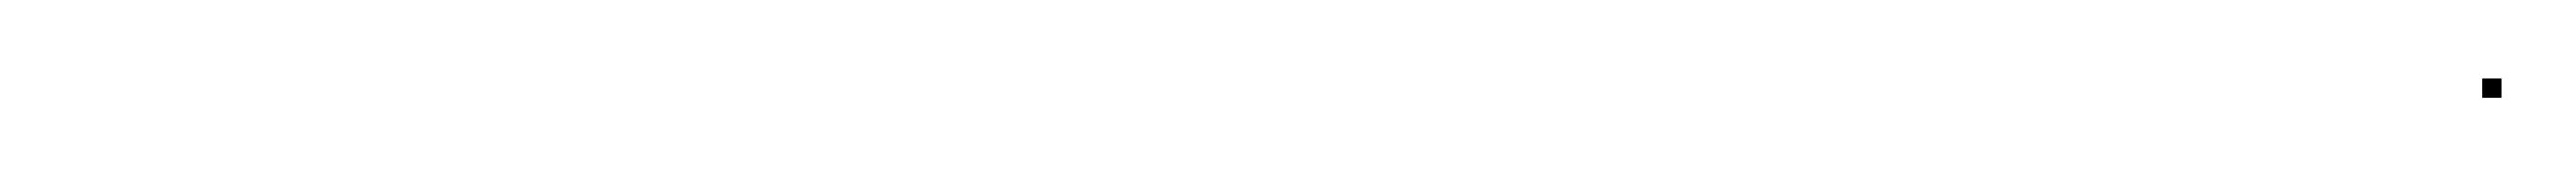

<svg xmlns="http://www.w3.org/2000/svg" viewBox="-20 -194 674 45"><path d="M629.5 -168.5H634.5V-173.5H629.5Z"/></svg>

Font: FRB American Cursive Just Endings
Style: Italic
Weight: 400
Italic angle: -25°
Version: Version 2.0;Modular Font Editor K font №1